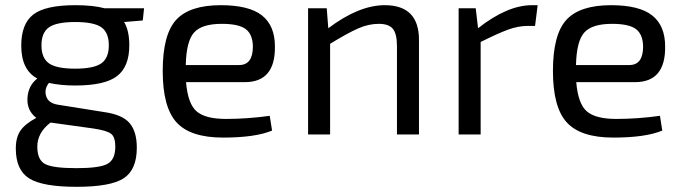

<svg xmlns="http://www.w3.org/2000/svg" viewBox="-20 -519 2637 741"><path d="M531 -440 459 -434Q479 -401 479 -344Q479 -262 432 -225.5Q385 -189 270 -189Q214 -189 169 -199Q150 -176 158 -148.5Q166 -121 203 -115L385 -86Q453 -76 480.5 -43.5Q508 -11 508 51Q508 136 457.5 169Q407 202 276 202Q144 202 92.5 169.5Q41 137 41 54Q41 11 59 -15Q77 -41 120 -64Q83 -93 86 -141Q89 -189 124 -216Q62 -249 62 -343Q62 -427 108.5 -463Q155 -499 271 -499Q340 -499 384 -487H536ZM270 -434Q198 -434 169 -413.5Q140 -393 140 -344Q140 -295 169 -274.5Q198 -254 270 -254Q342 -254 371 -274.5Q400 -295 400 -344Q400 -393 371.5 -413.5Q343 -434 270 -434ZM341 -23 175 -46Q124 -7 124 47Q124 98 154 114Q184 130 275 130Q364 130 394.5 113.5Q425 97 425 47Q425 11 409.5 -2Q394 -15 341 -23Z M925 -202H698Q705 -118 739 -89Q773 -60 852 -60Q935 -60 1021 -72L1030 -15Q965 12 841 12Q715 12 661.5 -46.5Q608 -105 608 -245Q608 -386 660 -442.5Q712 -499 832 -499Q941 -499 991 -459.5Q1041 -420 1041 -340Q1043 -202 925 -202ZM697 -268H903Q956 -268 956 -340Q955 -387 928 -407Q901 -427 836 -427Q759 -427 729 -393.5Q699 -360 697 -268Z M1241 -487 1247 -410Q1365 -499 1465 -499Q1597 -499 1597 -365V0H1512V-341Q1512 -389 1496 -408Q1480 -427 1442 -427Q1402 -427 1361.5 -409Q1321 -391 1254 -350V0H1169V-487Z M2055 -499 2045 -419H2017Q1980 -419 1940.5 -404.5Q1901 -390 1835 -357V0H1750V-487H1816L1825 -410Q1938 -499 2033 -499Z M2431 -202H2204Q2211 -118 2245 -89Q2279 -60 2358 -60Q2441 -60 2527 -72L2536 -15Q2471 12 2347 12Q2221 12 2167.5 -46.5Q2114 -105 2114 -245Q2114 -386 2166 -442.5Q2218 -499 2338 -499Q2447 -499 2497 -459.5Q2547 -420 2547 -340Q2549 -202 2431 -202ZM2203 -268H2409Q2462 -268 2462 -340Q2461 -387 2434 -407Q2407 -427 2342 -427Q2265 -427 2235 -393.5Q2205 -360 2203 -268Z"/></svg>

Font: Exo 2.0
Style: Regular
Weight: 400
Designer: Natanael Gama
Version: Version 1.001;PS 001.001;hotconv 1.0.70;makeotf.lib2.5.58329